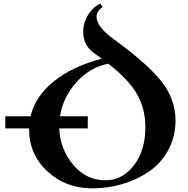

<svg xmlns="http://www.w3.org/2000/svg" viewBox="-20 -1006 1026 1050"><path d="M9 -370H147Q172 -479 275 -561.5Q378 -644 537 -685L500 -711Q435 -755 435 -832Q435 -881 462 -925Q489 -969 529 -986L541 -968Q508 -944 508 -914Q508 -859 607 -788Q783 -660 860.5 -564Q938 -468 940 -351Q940 -260 901 -187Q862 -114 796.5 -69Q731 -24 651 0Q571 24 484 24Q340 24 239.5 -68.5Q139 -161 139 -301V-304H9ZM775 -311Q775 -411 729 -491.5Q683 -572 572 -658Q470 -637 397 -555Q324 -473 308 -370H460V-304H304Q309 -190 380 -105Q451 -20 557 -20Q649 -20 712 -101.5Q775 -183 775 -311Z"/></svg>

Font: Uncial Antiqua
Style: Regular
Weight: 400
Designer: Astigmatic (AOETI)
Foundry: Astigmatic (AOETI)
Version: Version 1.000